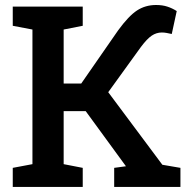

<svg xmlns="http://www.w3.org/2000/svg" viewBox="-20 -737 752 757"><path d="M30.3 0V-75.2L107.9 -89.8V-620.6L30.3 -635.3V-710.9H306.2V-635.3L231 -620.6V-407.7H300.3L445.3 -616.7Q486.8 -673.8 520 -695.6Q553.2 -717.3 595.2 -717.3Q620.6 -717.3 639.9 -710.9Q659.2 -704.6 676.8 -693.4L657.2 -603Q645.5 -605.5 636.5 -607.2Q627.4 -608.9 618.2 -608.9Q596.7 -608.9 578.1 -596.4Q559.6 -584 535.2 -551.3L406.7 -373.5L620.1 -87.4L691.4 -75.2V0H430.2V-75.2L476.6 -81.5L475.1 -83.5L317.9 -298.8H231V-89.8L306.2 -75.2V0Z"/></svg>

Font: Roboto Slab LO Medium
Style: Regular
Weight: 500
Designer: Google
Version: Version 2.000